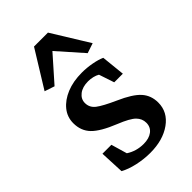

<svg xmlns="http://www.w3.org/2000/svg" viewBox="-202 -720 800 800"><g transform="rotate(-45 198.0 -320.0)"><path d="M190.4 7.8Q153.3 7.8 115.7 -0.5Q78.1 -8.8 51.8 -23.4L46.9 -130.9H99.6L120.1 -60.5Q154.3 -38.1 197.3 -38.1Q229.5 -38.1 248.5 -52.7Q267.6 -67.4 267.6 -92.8Q267.6 -117.2 249.5 -135.3Q231.4 -153.3 177.7 -174.8Q107.4 -203.1 79.1 -232.4Q50.8 -261.7 50.8 -306.6Q50.8 -342.8 73.2 -370.6Q95.7 -398.4 134.8 -414.6Q173.8 -430.7 225.6 -430.7Q253.9 -430.7 283.2 -425.3Q312.5 -419.9 332 -411.1L342.8 -306.6H292L269.5 -374Q259.8 -379.9 246.1 -383.3Q232.4 -386.7 217.8 -386.7Q184.6 -386.7 164.6 -371.1Q144.5 -355.5 144.5 -332Q144.5 -304.7 167 -287.6Q189.5 -270.5 246.1 -245.1Q310.5 -216.8 336.4 -188Q362.3 -159.2 362.3 -117.2Q362.3 -61.5 314 -26.9Q265.6 7.8 190.4 7.8ZM343.8 -485.4 299.8 -470.7 171.9 -615.2H232.4L104.5 -470.7L60.5 -485.4L161.1 -648.4H243.2Z"/></g></svg>

Font: Crimson Pro Medium
Style: Regular
Weight: 500
Designer: Jacques Le Bailly
Foundry: Baron von Fonthausen
Version: Version 1.003